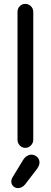

<svg xmlns="http://www.w3.org/2000/svg" viewBox="-20 -750 261 987"><path d="M110 10Q93 10 81.5 -2.5Q70 -15 70 -32V-689Q70 -706 81.5 -718Q93 -730 110 -730Q127 -730 139 -718Q151 -706 151 -689V-32Q151 -15 139 -2.5Q127 10 110 10ZM72 217Q58 217 48 207Q38 197 38 183Q38 177 40 171Q42 165 46 159L99 72Q108 58 119 51.5Q130 45 141 45Q157 45 170 56Q183 67 183 86Q183 93 180 100.5Q177 108 172 116L109 198Q93 217 72 217Z"/></svg>

Font: National Park
Style: Regular
Weight: 400
Designer: Andrea Herstowski, Ben Hoepner
Version: Version 1.009